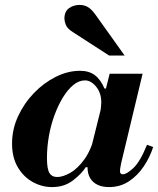

<svg xmlns="http://www.w3.org/2000/svg" viewBox="-20 -750 643 781"><path d="M192 11Q150 11 112.5 -10Q75 -31 52 -70.5Q29 -110 29 -166Q29 -224 53.5 -277Q78 -330 118 -371.5Q158 -413 207 -437.5Q256 -462 305 -462Q342 -462 365.5 -444.5Q389 -427 405 -390H412L389 -299Q390 -309 391 -317.5Q392 -326 392 -333Q392 -372 371 -397.5Q350 -423 326 -423Q301 -423 278.5 -404.5Q256 -386 236.5 -354.5Q217 -323 202 -282.5Q187 -242 179 -197Q171 -152 171 -107Q171 -63 181 -46.5Q191 -30 213 -30Q236 -30 266 -47Q296 -64 324 -103Q352 -142 368 -208L336 -70H329Q311 -42 276 -15.5Q241 11 192 11ZM423 11Q397 11 377.5 2Q358 -7 347 -25Q336 -43 336 -70Q336 -82 339 -97.5Q342 -113 352 -153L426 -450H560L473 -87Q470 -74 469 -65.5Q468 -57 468 -54Q468 -41 480 -41Q495 -41 522.5 -66.5Q550 -92 578 -161L603 -152Q590 -111 565 -73.5Q540 -36 504.5 -12.5Q469 11 423 11ZM424 -524 277 -619Q253 -634 247.5 -649.5Q242 -665 242 -674Q242 -703 260.5 -716.5Q279 -730 304 -730Q323 -730 338 -721Q353 -712 370 -688L487 -524Z"/></svg>

Font: Libre Bodoni
Style: Italic
Weight: 400
Italic angle: -13°
Designer: Pablo Impallari, Rodrigo Fuenzalida
Foundry: Impallari Type
Version: Version 2.005;gftools[0.9.23]